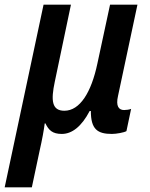

<svg xmlns="http://www.w3.org/2000/svg" viewBox="-58 -562 640 820"><path d="M-38 238H78L112 78C121 39 130 -9 133 -35H136C150 -6 166 10 206 10C249 10 290 -21 325 -88H330C330 -10 358 10 420 10C439 10 472 4 482 -2L502 -97C495 -94 482 -92 472 -92C449 -92 436 -109 446 -152L529 -542H412L358 -291C332 -167 283 -89 217 -89C163 -89 159 -133 176 -213L245 -542H128Z"/></svg>

Font: Noto Sans SemiCondensed SemiBold
Style: Italic
Weight: 600
Width: 4
Italic angle: -12°
Designer: Monotype Design Team
Foundry: Monotype Imaging Inc.
Version: Version 2.013